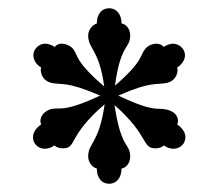

<svg xmlns="http://www.w3.org/2000/svg" viewBox="-20 -788 530 466"><path d="M80 -624C79 -622 79 -620 79 -618C79 -606 87 -591 104 -587C130 -581 140 -592 223 -556C131 -513 126 -529 103 -523C87 -518 78 -506 78 -494C78 -491 79 -488 80 -486C67 -477 60 -466 60 -455C60 -438 74 -427 88 -427C96 -427 104 -429 112 -435C116 -431 124 -428 132 -428C168 -428 142 -456 234 -535C220 -438 194 -442 194 -408C194 -394 205 -381 215 -379C215 -356 227 -342 245 -342C263 -342 275 -357 275 -379C285 -380 296 -392 296 -407C296 -442 274 -424 258 -533C344 -457 323 -428 358 -428C366 -428 374 -431 378 -435C386 -429 394 -427 401 -427C416 -427 430 -438 430 -455C430 -466 423 -477 410 -486C411 -488 412 -491 412 -494C412 -512 395 -524 366 -524C351 -524 328 -527 267 -556C349 -592 359 -581 386 -587C403 -591 411 -606 411 -618C411 -620 410 -622 410 -624C422 -632 429 -643 429 -654C429 -670 414 -682 400 -682C393 -682 385 -679 377 -674C374 -679 367 -682 359 -682C351 -682 340 -678 333 -670C318 -652 330 -642 259 -580C273 -684 296 -668 296 -703C296 -718 285 -730 275 -731C275 -753 263 -768 245 -768C227 -768 215 -754 215 -731C205 -728 194 -716 194 -702C194 -668 220 -671 233 -578C160 -641 171 -652 157 -670C149 -678 139 -682 130 -682C123 -682 116 -679 113 -674C105 -679 97 -682 89 -682C76 -682 61 -670 61 -654C61 -643 67 -632 80 -624Z"/></svg>

Font: Milonga
Style: Regular
Weight: 400
Designer: Pablo Impallari, Brenda Gallo, Rodrigo Fuenzalida
Foundry: Pablo Impallari, Brenda Gallo, Rodrigo Fuenzalida
Version: Version 1.000